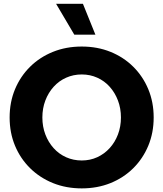

<svg xmlns="http://www.w3.org/2000/svg" viewBox="-20 -997 877 1031"><path d="M418.9 14.6Q335 14.6 264.4 -13.9Q193.8 -42.5 141.6 -94Q89.4 -145.5 60.5 -214.8Q31.7 -284.2 31.7 -366.2Q31.7 -448.2 60.5 -517.6Q89.4 -586.9 141.4 -638.4Q193.4 -689.9 264.2 -718.5Q335 -747.1 418.9 -747.1Q502.9 -747.1 573.5 -718.5Q644 -689.9 695.8 -638.4Q747.6 -586.9 776.4 -517.6Q805.2 -448.2 805.2 -366.2Q805.2 -284.2 776.4 -214.8Q747.6 -145.5 695.8 -94Q644 -42.5 573.5 -13.9Q502.9 14.6 418.9 14.6ZM418.9 -135.3Q463.9 -135.3 502.2 -152.8Q540.5 -170.4 569.1 -201.9Q597.7 -233.4 613.5 -275.4Q629.4 -317.4 629.4 -366.2Q629.4 -415 613.5 -457Q597.7 -499 569.3 -530.8Q541 -562.5 502.4 -579.8Q463.9 -597.2 418.9 -597.2Q374 -597.2 335.2 -579.8Q296.4 -562.5 267.8 -530.8Q239.3 -499 223.4 -457Q207.5 -415 207.5 -366.2Q207.5 -317.4 223.4 -275.4Q239.3 -233.4 267.8 -201.7Q296.4 -169.9 335.2 -152.6Q374 -135.3 418.9 -135.3ZM492.2 -811H378.9L281.2 -976.6H425.3Z"/></svg>

Font: Kumbh Sans ExtraBold
Style: Regular
Weight: 800
Version: Version 1.005